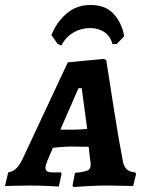

<svg xmlns="http://www.w3.org/2000/svg" viewBox="-42 -747 587 773"><path d="M502 -53 506 -47 494 2Q483 2 453.5 1Q424 0 393 0Q350 0 308 2.5Q266 5 254 6L250 0L260 -51Q299 -55 311 -61Q323 -67 323 -83Q323 -95 321 -103L315 -156L245 -157Q225 -157 204 -155Q183 -153 171 -152L148 -98Q141 -81 141 -72Q141 -62 147.5 -57.5Q154 -53 170 -53H203L206 -48L195 4Q184 3 146.5 1.5Q109 0 77 0Q43 0 15 1Q-13 2 -22 2L-9 -53Q9 -56 22 -67.5Q35 -79 47 -103L231 -496L377 -510L386 -504Q393 -459 414.5 -321Q436 -183 451 -107Q455 -79 466.5 -67Q478 -55 502 -53ZM253 -225Q282 -225 309 -228L287 -392H274L201 -225ZM205 -564 190 -570 165 -606Q186 -658 226 -692.5Q266 -727 323 -727Q383 -727 416 -690.5Q449 -654 458 -601L428 -570L411 -569Q402 -602 378 -618Q354 -634 320 -634Q284 -634 253.5 -616Q223 -598 205 -564Z"/></svg>

Font: Alegreya SC
Style: Bold Italic
Weight: 700
Italic angle: -7°
Designer: Juan Pablo del Peral
Foundry: Huerta Tipografica
Version: Version 2.007; ttfautohint (v1.6)